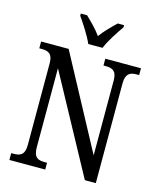

<svg xmlns="http://www.w3.org/2000/svg" viewBox="-134 -1024 923 1118"><g transform="rotate(15 327.5 -465.5)"><path d="M300 -771H386C404 -816 446 -880 473 -918V-931H435C404 -901 368 -866 342 -830C317 -866 281 -901 250 -931H212V-918C239 -880 281 -816 300 -771ZM31 0H247V-41H232C193 -41 166 -50 166 -113V-589L486 0H552V-601C552 -662 580 -673 618 -673H633V-714H418V-673H431C470 -673 498 -663 498 -605V-153L197 -714H31V-673H45C83 -673 112 -664 112 -605V-113C112 -50 84 -41 43 -41H31Z"/></g></svg>

Font: Noto Serif Ethiopic Cn
Style: Regular
Weight: 400
Width: 3
Designer: Monotype Design Team
Foundry: Monotype Imaging Inc.
Version: Version 2.102